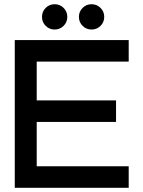

<svg xmlns="http://www.w3.org/2000/svg" viewBox="-20 -890 680 910"><path d="M371.5 -767.5Q354 -785 354 -810Q354 -835 371.5 -852.5Q389 -870 414 -870Q439 -870 456.5 -852.5Q474 -835 474 -810Q474 -785 456.5 -767.5Q439 -750 414 -750Q389 -750 371.5 -767.5ZM196.5 -767.5Q179 -785 179 -810Q179 -835 196.5 -852.5Q214 -870 239 -870Q264 -870 281.5 -852.5Q299 -835 299 -810Q299 -785 281.5 -767.5Q264 -750 239 -750Q214 -750 196.5 -767.5ZM530 -414V-312H154V-102H590V0H50V-700H590V-598H154V-414Z"/></svg>

Font: Edgecutting Lite Sharp
Style: Medium
Weight: 500
Designer: RandomMaerks (Nguyen Gia Bao)
Version: Version 1.0